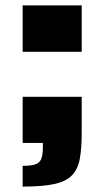

<svg xmlns="http://www.w3.org/2000/svg" viewBox="-20 -530 387 712"><path d="M64 -338V-510H283V-338ZM64 162V85Q98 85 113.5 78.5Q129 72 134 56.5Q139 41 139 15V0H64V-171H283V-38Q283 20 276 58.5Q269 97 247 120Q225 143 181 152.5Q137 162 64 162Z"/></svg>

Font: Saira Black
Style: Regular
Weight: 900
Designer: Hector Gatti with collaboration of the Omnibus-Type team
Foundry: Omnibus-Type
Version: Version 1.100; ttfautohint (v1.8.3)